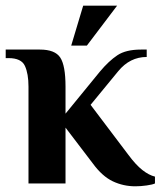

<svg xmlns="http://www.w3.org/2000/svg" viewBox="-21 -644 565 674"><path d="M454 10Q412 10 375 -7.5Q338 -25 305 -70L209 -196V0H79V-340Q79 -385 66.5 -412.5Q54 -440 9 -440H-1V-470H119Q172 -470 190.5 -442Q209 -414 209 -340V-245L330 -393Q361 -430 391 -450Q421 -470 474 -470H494V-444Q435 -444 394 -394L297 -276L430 -100Q456 -65 479 -47Q502 -29 523 -24V0Q515 4 494 7Q473 10 454 10ZM229 -484 271 -624H390L284 -484Z"/></svg>

Font: El Messiri
Style: Bold
Weight: 700
Designer: Mohamed Gaber
Foundry: Kief Type Foundry
Version: Version 2.020; ttfautohint (v1.8.3)